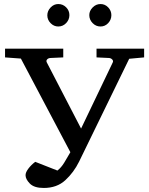

<svg xmlns="http://www.w3.org/2000/svg" viewBox="-20 -911 736 947"><path d="M195.8 16.1Q148.4 16.1 127.2 -5.6Q106 -27.3 106 -46.9Q106 -61 119.9 -79.3Q133.8 -97.7 153.8 -112.8L263.2 -69.8Q281.7 -84 296.9 -108.9Q312 -133.8 327.1 -160.2L83 -622.1L4.9 -627.9V-670.9H292V-627.9L229 -625Q218.3 -624.5 212.4 -617.9Q206.5 -611.3 210.9 -603L379.9 -276.9L536.1 -603Q540 -610.4 533.7 -617.4Q527.3 -624.5 517.1 -625L456.1 -627.9V-670.9H690.9V-627.9L617.2 -621.1L370.1 -113.8Q343.8 -60.5 302.2 -22.2Q260.7 16.1 195.8 16.1ZM529.3 -836.4Q529.3 -814 513.7 -797.1Q498 -780.3 475.6 -780.3Q453.1 -780.3 436.8 -797.1Q420.4 -814 420.4 -836.4Q420.4 -857.4 437 -874.3Q453.6 -891.1 475.6 -891.1Q498 -891.1 513.7 -874.5Q529.3 -857.9 529.3 -836.4ZM322.3 -836.4Q322.3 -814 306.2 -797.1Q290 -780.3 267.6 -780.3Q245.6 -780.3 229.5 -796.9Q213.4 -813.5 213.4 -835.4Q213.4 -856.9 229.5 -874Q245.6 -891.1 267.6 -891.1Q290 -891.1 306.2 -875Q322.3 -858.9 322.3 -836.4Z"/></svg>

Font: Charis
Style: Regular
Weight: 400
Designer: Walt Agee, Miriam Martin, Annie Olsen, Victor Gaultney, Lorna Priest, Alan Ward, Bob Hallissy, Martin Hosken, Sharon Cor
Foundry: SIL Global
Version: Version 7.000